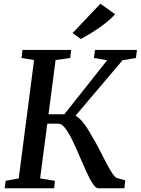

<svg xmlns="http://www.w3.org/2000/svg" viewBox="-20 -1011 756 1031"><path d="M508 0Q494 0 477.8 -25Q461.5 -50 443.5 -89.5Q425.5 -129 406.8 -173.2Q388 -217.5 368.8 -257.2Q349.5 -297 330.5 -322Q311.5 -347 293.5 -347H206L212.5 -397.5H325.5L555.5 -687.5L484.5 -699.5L490 -743H715.5L710 -699.5L638 -687.5L354 -352.5L364.5 -395.5Q378.5 -394.5 392.5 -385.5Q406.5 -376.5 420.2 -360.5Q434 -344.5 447.8 -323.2Q461.5 -302 475 -277.5Q495 -244.5 514 -207.5Q533 -170.5 550.2 -137.2Q567.5 -104 582.2 -81.5Q597 -59 608 -55L652.5 -42.5L648 0ZM5 0 10.5 -40 80.5 -53 163 -688.5 96 -699.5 100.5 -743H362L357 -699.5L278.5 -688.5L195.5 -53L275 -40L270.5 0ZM414 -801.5 369.5 -833.5 519 -991 598 -934.5Q574 -908 540.8 -882.5Q507.5 -857 473.8 -836.2Q440 -815.5 414 -801.5Z"/></svg>

Font: Merriweather 28pt Medium
Style: Italic
Weight: 500
Italic angle: -7.8°
Version: Version 2.101